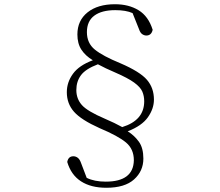

<svg xmlns="http://www.w3.org/2000/svg" viewBox="-20 -769 1040 908"><path d="M524 -749Q589 -749 635.5 -720.5Q682 -692 702 -628Q696 -601 672 -601Q662 -601 652.5 -607.5Q643 -614 637 -632L607 -707Q576 -721 525 -721Q461 -721 426 -695Q391 -669 391 -617Q391 -565 428.5 -534.5Q466 -504 549 -470Q642 -430 675 -391.5Q708 -353 708 -298Q708 -255 679.5 -214.5Q651 -174 584 -148Q616 -128 637 -98.5Q658 -69 658 -19Q658 40 614 79.5Q570 119 483 119Q410 119 363 88.5Q316 58 298 -3Q303 -30 327 -30Q338 -30 347.5 -23Q357 -16 363 1L390 72Q426 90 480 90Q611 90 613 -11Q613 -64 576 -95Q539 -126 451 -163Q364 -202 330 -240.5Q296 -279 296 -333Q296 -380 325 -420Q354 -460 419 -484Q384 -505 365 -534Q346 -563 346 -606Q346 -672 394 -710.5Q442 -749 524 -749ZM558 -168Q662 -200 662 -290Q662 -315 653 -336Q644 -357 614.5 -378.5Q585 -400 525 -426Q478 -446 443 -465Q385 -443 363 -413.5Q341 -384 341 -343Q341 -302 367 -272.5Q393 -243 475 -208Q524 -187 558 -168Z"/></svg>

Font: Minh Nguyen ExtraLight
Style: Regular
Weight: 250
Designer: Ryoko NISHIZUKA 西塚涼子 (kana & ideographs); Frank Grießhammer (Latin, Greek & Cyrillic); Wenlong ZHANG 张文龙 (bopomofo); San
Foundry: Adobe
Version: Version 1.100;July 7, 2023;FontCreator 14.0.0.2814 64-bit